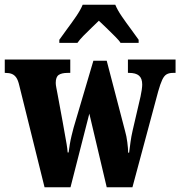

<svg xmlns="http://www.w3.org/2000/svg" viewBox="-25 -786 757 806"><path d="M56 -427Q51 -449 43.5 -460Q36 -471 25 -475.5Q14 -480 -2 -480H-5V-536H270V-480H259Q234 -480 221.5 -471.5Q209 -463 209 -438Q209 -430 211.5 -417.5Q214 -405 216 -394L238 -275Q242 -251 246.5 -227Q251 -203 254.5 -182Q258 -161 259 -146H263Q265 -162 268 -180Q271 -198 275.5 -216.5Q280 -235 284 -250L367 -531H423L500 -236Q503 -226 505.5 -213.5Q508 -201 509.5 -188.5Q511 -176 512 -165Q513 -154 513 -145H517Q520 -168 523 -190.5Q526 -213 532 -239L565 -381Q568 -394 570 -408.5Q572 -423 572 -431Q572 -457 558.5 -468.5Q545 -480 517 -480H512V-536H712V-480H701Q685 -480 674.5 -474Q664 -468 656 -451Q648 -434 639 -402L531 0H423L350 -309L271 0H162ZM224 -619Q237 -638 256.5 -664Q276 -690 294.5 -717Q313 -744 322 -766H459Q468 -744 486.5 -717Q505 -690 524.5 -664Q544 -638 557 -619V-606H481Q476 -615 458.5 -632.5Q441 -650 422 -668.5Q403 -687 390 -699Q377 -686 359 -669Q341 -652 325 -635.5Q309 -619 300 -606H224Z"/></svg>

Font: Noto Serif Khmer ExtraCondensed Black
Style: Regular
Weight: 900
Width: 2
Designer: Danh Hong and the Monotype Design Team
Foundry: Monotype Imaging Inc.
Version: Version 2.004